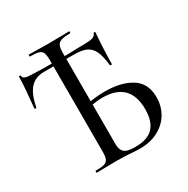

<svg xmlns="http://www.w3.org/2000/svg" viewBox="-165 -871 1000 1021"><g transform="rotate(-30 335.5 -360.5)"><path d="M348 1Q333 0 312 -1Q291 -2 266 -2L196 -1Q177 0 144 0Q142 0 142 -6Q142 -12 144 -12Q180 -12 197 -17Q214 -22 220.5 -36.5Q227 -51 227 -81V-644Q227 -674 221 -688.5Q215 -703 198 -708Q181 -713 145 -713Q143 -713 143 -719Q143 -725 145 -725Q178 -725 196 -724L263 -723L342 -724Q360 -725 392 -725Q394 -725 394 -719Q394 -713 392 -713Q355 -713 337 -707Q319 -701 312.5 -686.5Q306 -672 306 -642V-81Q306 -48 323 -32Q340 -16 390 -16Q467 -16 501.5 -53.5Q536 -91 536 -164Q536 -331 368 -331Q334 -331 272 -319L269 -340Q341 -353 396 -353Q496 -353 558 -314Q620 -275 620 -190Q620 -134 593.5 -90Q567 -46 519 -21Q471 4 410 4Q384 4 348 1ZM34 -458Q32 -458 29.5 -459.5Q27 -461 27 -462Q31 -499 36 -557.5Q41 -616 41 -647Q41 -652 46.5 -652Q52 -652 52 -647Q52 -625 107 -625Q166 -622 272 -622L340 -623Q382 -625 423 -625Q460 -625 477.5 -630Q495 -635 500 -650Q501 -654 506 -654Q511 -654 511 -650Q508 -621 505 -559.5Q502 -498 502 -461Q502 -458 496.5 -458Q491 -458 490 -461Q484 -518 469.5 -549Q455 -580 428 -592.5Q401 -605 354 -605H170Q115 -605 84 -570.5Q53 -536 38 -460Q38 -458 34 -458Z"/></g></svg>

Font: Cormorant Unicase Medium
Style: Regular
Weight: 500
Designer: Christian Thalmann (Catharsis Fonts)
Foundry: Catharsis Fonts
Version: Version 4.000